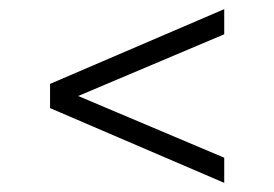

<svg xmlns="http://www.w3.org/2000/svg" viewBox="-20 -590 600 420"><path d="M470.5 -570V-515L151 -380L470.5 -245V-190L89.5 -353.5V-406.5Z"/></svg>

Font: Encode Sans Expanded Light
Style: Regular
Weight: 300
Width: 7
Designer: Multiple Designers
Foundry: Impallari Type
Version: Version 2.000